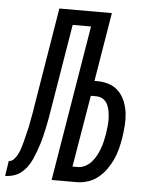

<svg xmlns="http://www.w3.org/2000/svg" viewBox="-96 -779 648 823"><g transform="rotate(5 228.5 -367.5)"><path d="M157 0 268 -670H189L127 -295Q124 -277 121 -259.5Q118 -242 114 -224Q110 -206 106 -188.5Q102 -171 96.5 -153Q91 -135 84.5 -117.5Q78 -100 70.5 -83Q63 -66 51.5 -50Q40 -34 25.5 -22.5Q11 -11 -7 -5.5Q-25 0 -43 0L-33 -65Q-20 -65 -10 -76.5Q0 -88 6 -100.5Q12 -113 16 -126Q20 -139 23.5 -152Q27 -165 30 -178.5Q33 -192 36.5 -205Q40 -218 42 -231Q44 -244 47 -257.5Q50 -271 52 -284Q54 -297 56 -310L126 -735H352L303 -439H316Q343 -439 367.5 -430.5Q392 -422 409 -404Q426 -386 435.5 -362Q445 -338 448 -312.5Q451 -287 449 -260Q447 -233 443 -206Q439 -182 433 -158.5Q427 -135 416.5 -112Q406 -89 391 -68Q376 -47 356 -31Q336 -15 312 -7.5Q288 0 264 0ZM264 -65Q280 -65 295.5 -73Q311 -81 322.5 -94Q334 -107 342 -122Q350 -137 356 -153Q362 -169 365.5 -185Q369 -201 372 -217Q374 -233 376 -249.5Q378 -266 377.5 -282Q377 -298 374.5 -313.5Q372 -329 365.5 -343Q359 -357 346 -365.5Q333 -374 316 -374H293L241 -65Z"/></g></svg>

Font: Iosevka
Style: Italic
Weight: 400
Italic angle: -9°
Monospace: yes
Designer: Belleve Invis
Foundry: Belleve Invis
Version: Version 32.5.0; ttfautohint (v1.8.4)